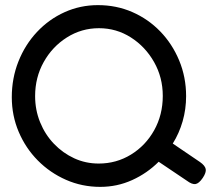

<svg xmlns="http://www.w3.org/2000/svg" viewBox="-20 -712 851 749"><path d="M760 -80Q780 -66 782.5 -52.5Q785 -39 771 -18Q756 4 742.5 6Q729 8 709 -7L599 -81Q554 -36 495.5 -9.5Q437 17 371 17Q300 17 237.5 -10.5Q175 -38 127.5 -86Q80 -134 53 -197.5Q26 -261 26 -333Q26 -407 52 -472.5Q78 -538 124.5 -587.5Q171 -637 232 -664.5Q293 -692 362 -692Q434 -692 496 -665Q558 -638 605 -589.5Q652 -541 679 -476Q706 -411 706 -337Q706 -286 692.5 -239Q679 -192 654 -152ZM365 -74Q434 -74 491 -109Q548 -144 581.5 -204Q615 -264 615 -338Q615 -410 581 -470Q547 -530 490.5 -566Q434 -602 366 -602Q298 -602 241 -566Q184 -530 150.5 -470Q117 -410 117 -337Q117 -283 136.5 -235Q156 -187 190.5 -151Q225 -115 269.5 -94.5Q314 -74 365 -74Z"/></svg>

Font: Fredoka
Style: Regular
Weight: 400
Designer: Ben Nathan
Foundry: Milena B. Brandão, Ben Nathan
Version: Version 2.001